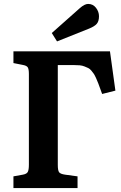

<svg xmlns="http://www.w3.org/2000/svg" viewBox="-20 -963 621 983"><path d="M272 -751 245.1 -793.9 388.2 -920.9Q413.1 -942.9 431.2 -942.9Q456.1 -942.9 471.4 -923.1Q486.8 -903.3 486.8 -879.9Q486.8 -854.5 475.6 -841.3Q464.4 -828.1 437 -816.9ZM48.8 0V-60.1L97.2 -68.8Q117.2 -72.3 122.6 -83.5Q127.9 -94.7 127.9 -120.1V-584Q127.9 -608.9 122.1 -618.2Q116.2 -627.4 95.2 -630.9L48.8 -640.1V-700.2H543L570.8 -499L502.9 -481.9Q500 -489.3 495.1 -503.4Q486.8 -525.9 483.2 -535.9Q479.5 -545.9 472.4 -561.8Q465.3 -577.6 460.7 -584.5Q456.1 -591.3 448 -601.1Q439.9 -610.8 432.1 -614.5Q424.3 -618.2 412.8 -622.8Q401.4 -627.4 387.9 -628.7Q374.5 -629.9 356.9 -629.9H275.9V-119.1Q275.9 -90.3 282.5 -81.3Q289.1 -72.3 313 -68.8L377 -60.1V0Z"/></svg>

Font: Literata Book
Style: Bold
Weight: 700
Designer: Latin by Veronika Burian and Jose Scaglione. Greek by Irene Vlachou. Cyrillic by Vera Evstafieva
Foundry: TypeTogether
Version: Version 2.003;PS 002.003;hotconv 1.0.88;makeotf.lib2.5.64775